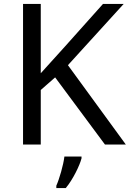

<svg xmlns="http://www.w3.org/2000/svg" viewBox="-20 -734 659 975"><path d="M619 0 325 -403 608 -714H503L310 -498C269 -452 227 -407 187 -362V-714H97V0H187V-277L260 -341L513 0ZM394 70V61H307C302 104 281 176 266 209V221H314C350 178 385 106 394 70Z"/></svg>

Font: Noto Sans EgyptHiero
Style: Regular
Weight: 400
Designer: Monotype Design Team
Foundry: Monotype Imaging Inc.
Version: Version 2.002